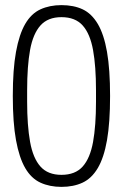

<svg xmlns="http://www.w3.org/2000/svg" viewBox="-20 -718 481 750"><path d="M220 12Q174 12 138 -4.5Q102 -21 78.5 -61.5Q55 -102 42.5 -170.5Q30 -239 30 -343Q30 -447 42.5 -515.5Q55 -584 78.5 -624.5Q102 -665 138 -681.5Q174 -698 220 -698Q268 -698 303 -681.5Q338 -665 362 -624.5Q386 -584 398 -515.5Q410 -447 410 -343Q410 -239 398 -170.5Q386 -102 362 -61.5Q338 -21 302.5 -4.5Q267 12 220 12ZM220 -35Q274 -35 303 -67.5Q332 -100 343.5 -163.5Q355 -227 355 -321V-365Q355 -459 343.5 -522.5Q332 -586 303 -618.5Q274 -651 220 -651Q167 -651 138 -618.5Q109 -586 97.5 -523Q86 -460 86 -365V-321Q86 -228 97.5 -164Q109 -100 138 -67.5Q167 -35 220 -35Z"/></svg>

Font: Archivo Condensed ExtraLight
Style: Regular
Weight: 250
Width: 3
Designer: Hector Gatti
Foundry: Omnibus-Type
Version: Version 2.001